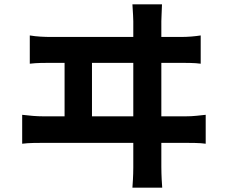

<svg xmlns="http://www.w3.org/2000/svg" viewBox="-20 -810 1040 883"><path d="M725 -790Q724 -759 723 -740.5Q722 -722 722 -712Q722 -705 722 -666.5Q722 -628 722 -569.5Q722 -511 722 -442.5Q722 -374 722 -306Q722 -238 722 -180.5Q722 -123 722 -85.5Q722 -48 722 -42Q722 -36 722.5 -12.5Q723 11 726 53H589Q592 11 592.5 -11Q593 -33 593 -40Q593 -46 593 -83.5Q593 -121 593 -180Q593 -239 593 -308Q593 -377 593 -446Q593 -515 593 -573.5Q593 -632 593 -669.5Q593 -707 593 -712Q593 -723 592 -739.5Q591 -756 589 -790ZM277 -245V-577H403V-245ZM82 -282Q106 -279 131.5 -277Q157 -275 180 -275H833Q860 -275 883.5 -277.5Q907 -280 926 -282V-149Q905 -152 878 -152.5Q851 -153 833 -153H180Q158 -153 132.5 -152.5Q107 -152 82 -149ZM117 -647Q141 -643 166.5 -641.5Q192 -640 216 -640H810Q837 -640 860.5 -642Q884 -644 903 -647V-517Q882 -520 854.5 -520.5Q827 -521 810 -521H216Q193 -521 167.5 -520.5Q142 -520 117 -517Z"/></svg>

Font: Noto Sans JP Thin
Style: Bold
Weight: 700
Version: Version 2.004-H2;hotconv 1.0.118;makeotfexe 2.5.65603